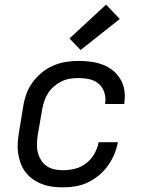

<svg xmlns="http://www.w3.org/2000/svg" viewBox="-20 -801 640 829"><path d="M252 8Q229 8 206 5Q183 2 162 -6Q141 -14 123 -26.5Q105 -39 91.5 -56Q78 -73 70 -94Q62 -115 58.5 -137.5Q55 -160 56.5 -183Q58 -206 62 -230L80 -340Q84 -367 93.5 -394Q103 -421 120 -444.5Q137 -468 160 -487Q183 -506 209.5 -517.5Q236 -529 263.5 -533.5Q291 -538 318 -538Q346 -538 372.5 -534.5Q399 -531 423 -522Q447 -513 467 -497Q487 -481 500 -459Q513 -437 517 -411Q521 -385 517 -358Q517 -356 516.5 -355Q516 -354 516 -352H433Q433 -353 433.5 -354Q434 -355 434 -355Q438 -379 430.5 -402Q423 -425 406 -439.5Q389 -454 366 -459Q343 -464 318 -464Q300 -464 281.5 -461Q263 -458 245.5 -449.5Q228 -441 213 -428Q198 -415 187.5 -398.5Q177 -382 171 -364Q165 -346 162 -328L143 -218Q140 -199 139.5 -179.5Q139 -160 143.5 -142.5Q148 -125 157.5 -109.5Q167 -94 181.5 -84Q196 -74 214.5 -70Q233 -66 252 -66Q278 -66 304 -72.5Q330 -79 352 -96Q374 -113 387.5 -137Q401 -161 406 -187H489Q484 -160 473 -134Q462 -108 445.5 -85Q429 -62 406.5 -43.5Q384 -25 358.5 -13Q333 -1 306 3.5Q279 8 252 8ZM328 -585 280 -635 438 -781 497 -719Z"/></svg>

Font: Iosevka Curly Extended Oblique
Style: Regular
Weight: 400
Width: 7
Italic angle: -9°
Monospace: yes
Designer: Belleve Invis
Foundry: Belleve Invis
Version: Version 11.1.0; ttfautohint (v1.8.3)